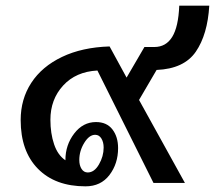

<svg xmlns="http://www.w3.org/2000/svg" viewBox="-20 -646 786 678"><path d="M533 -399 471 -293 633 0H522L324 -397Q248 -393 203 -344Q158 -295 158 -223Q158 -175 171 -136.5Q184 -98 211 -80V-81Q211 -134 242 -174.5Q273 -215 319 -215Q357 -215 377 -189Q397 -163 397 -123Q397 -68 366.5 -28Q336 12 282 12Q175 12 114 -50Q53 -112 53 -222Q53 -296 90.5 -353.5Q128 -411 199 -445Q270 -479 367 -482L427 -372L490 -480H525Q566 -480 588 -515.5Q610 -551 613 -626H719Q713 -524 671.5 -463.5Q630 -403 533 -399ZM260 -81Q260 -62 268 -49.5Q276 -37 290 -37Q313 -37 329.5 -65.5Q346 -94 346 -125Q346 -144 338 -157Q330 -170 316 -170Q295 -170 277.5 -141.5Q260 -113 260 -81Z"/></svg>

Font: KoHo SemiBold
Style: Regular
Weight: 600
Designer: Cadson Demak & Katatrad Team
Foundry: Cadson Demak Co.,Ltd.
Version: Version 1.000; ttfautohint (v1.6)